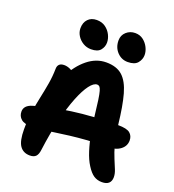

<svg xmlns="http://www.w3.org/2000/svg" viewBox="-166 -1076 1100 1214"><g transform="rotate(20 383.5 -469.0)"><path d="M657.8 10.6Q626.8 10.6 602.9 -5Q579 -20.6 555.2 -58.6Q532.8 -93.2 516.1 -145.8Q499.4 -198.4 488.8 -257.4Q478.2 -316.4 472.2 -368Q465.2 -431.6 459.6 -470Q454 -508.4 448.5 -527.3Q443 -546.2 436.6 -552.8Q430.2 -559.4 420.6 -559.4Q397.2 -559.4 370.5 -524.1Q343.8 -488.8 317.1 -422Q290.4 -355.2 267.5 -261.2Q244.6 -167.2 229.4 -50.6Q225.8 -19.6 212.6 -5.8Q199.4 8 172.4 8Q127.8 8 104.8 -24.8Q81.8 -57.6 81.8 -135.8Q81.8 -199 90.3 -254.3Q98.8 -309.6 109.9 -360.8Q121 -412 129.5 -462.1Q138 -512.2 138.8 -564Q139 -582.4 149.8 -593.1Q160.6 -603.8 183 -603.8Q203 -603.8 224.3 -593.9Q245.6 -584 263.2 -558L203.8 -538.2Q243.8 -617 301.7 -663.9Q359.6 -710.8 427 -710.8Q497 -710.8 536.5 -675.3Q576 -639.8 597.2 -564Q618.4 -488.2 631.8 -365Q639.4 -293.2 653.8 -241.8Q668.2 -190.4 683.4 -154.5Q698.6 -118.6 708.9 -92.8Q719.2 -67 719.2 -44.6Q719.2 -18 704 -3.7Q688.8 10.6 657.8 10.6ZM121.2 -166.8Q72.2 -166.8 50.1 -185.7Q28 -204.6 28 -235.6Q28 -256 41.2 -270.5Q54.4 -285 82.4 -293.6Q188.2 -325.4 325.2 -344.5Q462.2 -363.6 631.8 -363.6Q690.8 -363.6 712.3 -345.7Q733.8 -327.8 733.8 -296.8Q733.8 -259.4 702.8 -235.4Q671.8 -211.4 619.8 -211.4Q544.6 -211.4 481.5 -206.8Q418.4 -202.2 365.6 -195.7Q312.8 -189.2 268.8 -182.6Q224.8 -176 188.5 -171.4Q152.2 -166.8 121.2 -166.8ZM551.6 -759Q509.4 -759 480.2 -790.1Q451 -821.2 451 -868Q451 -903 475.9 -925.4Q500.8 -947.8 535.4 -947.8Q567.2 -947.8 590 -930.2Q612.8 -912.6 625.4 -887.1Q638 -861.6 638 -836.6Q638 -807.8 618.3 -783.4Q598.6 -759 551.6 -759ZM306.2 -755.4Q276.6 -755.4 252 -770.2Q227.4 -785 212.9 -808.4Q198.4 -831.8 198.4 -858.2Q198.4 -896.4 220.2 -919.3Q242 -942.2 278.8 -942.2Q313.6 -942.2 337.8 -924.6Q362 -907 374.9 -881Q387.8 -855 387.8 -829.6Q387.8 -800.8 369.2 -778.1Q350.6 -755.4 306.2 -755.4Z"/></g></svg>

Font: Shantell Sans Light
Style: Regular
Weight: 300
Designer: Stephen Nixon, Anya Danilova, Shantell Martin
Foundry: Arrow Type
Version: Version 1.011;[c5ecc13dd]